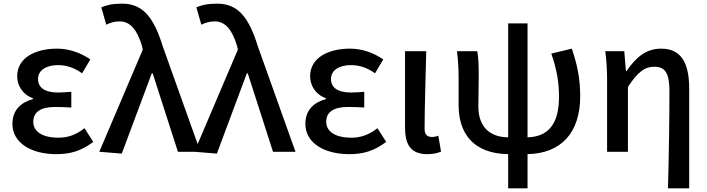

<svg xmlns="http://www.w3.org/2000/svg" viewBox="-20 -830 3868 1050"><path d="M288 13C363 13 422 -3 490 -54L442 -129C393 -90 347 -77 300 -77C212 -77 162 -110 162 -164C162 -217 202 -245 281 -245C309 -245 338 -244 370 -242V-328C343 -326 320 -324 298 -324C222 -324 188 -353 188 -398C188 -447 235 -474 297 -474C345 -474 389 -458 429 -429L474 -505C422 -541 358 -564 292 -564C176 -564 74 -516 74 -413C74 -363 103 -313 160 -293V-288C97 -271 48 -230 48 -153C48 -48 151 13 288 13Z M646 10 810 -429H815L953 0H1076L871 -574C822 -733 763 -810 648 -810C593 -810 563 -802 534 -790L561 -695C583 -705 603 -713 635 -713C692 -713 730 -667 756 -580L761 -559L523 0Z M1166 10 1330 -429H1335L1473 0H1596L1391 -574C1342 -733 1283 -810 1168 -810C1113 -810 1083 -802 1054 -790L1081 -695C1103 -705 1123 -713 1155 -713C1212 -713 1250 -667 1276 -580L1281 -559L1043 0Z M1890 13C1965 13 2024 -3 2092 -54L2044 -129C1995 -90 1949 -77 1902 -77C1814 -77 1764 -110 1764 -164C1764 -217 1804 -245 1883 -245C1911 -245 1940 -244 1972 -242V-328C1945 -326 1922 -324 1900 -324C1824 -324 1790 -353 1790 -398C1790 -447 1837 -474 1899 -474C1947 -474 1991 -458 2031 -429L2076 -505C2024 -541 1960 -564 1894 -564C1778 -564 1676 -516 1676 -413C1676 -363 1705 -313 1762 -293V-288C1699 -271 1650 -230 1650 -153C1650 -48 1753 13 1890 13Z M2316 13C2352 13 2373 7 2392 -1L2377 -88C2365 -83 2353 -81 2343 -81C2317 -81 2302 -93 2302 -126C2302 -246 2308 -407 2311 -550H2195V-133C2195 -41 2225 13 2316 13Z M2995 -537C3027 -443 3037 -377 3037 -300C3037 -148 2975 -82 2865 -79V-702H2759V-79C2645 -80 2596 -151 2596 -247C2596 -285 2598 -364 2598 -419C2598 -469 2597 -512 2590 -550H2479C2487 -492 2488 -438 2488 -394V-255C2488 -102 2567 10 2759 13V200H2865V13C3049 9 3153 -104 3153 -304C3153 -396 3138 -475 3107 -564Z M3633 200H3749V-346C3749 -486 3705 -564 3596 -564C3516 -564 3460 -520 3406 -441H3403L3394 -550H3290C3298 -492 3300 -438 3300 -394V0H3414V-355C3468 -436 3505 -465 3559 -465C3619 -465 3641 -427 3641 -332C3641 -183 3638 23 3633 200Z"/></svg>

Font: Noto Sans CJK KR Medium
Style: Regular
Weight: 500
Designer: Ryoko NISHIZUKA (kana & ideographs); Paul D. Hunt (Latin, Greek & Cyrillic); Wenlong ZHANG (bopomofo); Sandoll Communica
Foundry: Adobe Systems Incorporated
Version: Version 1.004;PS 1.004;hotconv 1.0.82;makeotf.lib2.5.63406